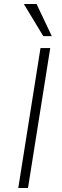

<svg xmlns="http://www.w3.org/2000/svg" viewBox="-20 -947 311 967"><path d="M72 0 184 -705H233L121 0ZM198 -765 100 -927H164L241 -765Z"/></svg>

Font: Nunito Sans 7pt SemiCondensed ExtraLight
Style: Italic
Weight: 250
Width: 4
Italic angle: -9°
Designer: Vernon Adams
Foundry: Vernon Adams
Version: Version 3.101;gftools[0.9.27]